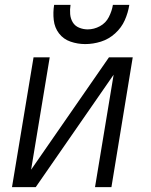

<svg xmlns="http://www.w3.org/2000/svg" viewBox="-20 -764 616 784"><path d="M29 0H126L444 -459L368 0H435L522 -530H425L107 -71L183 -530H117ZM328 -584Q360 -584 392 -594Q424 -604 450 -627.5Q476 -651 489.5 -681.5Q503 -712 508 -744H441Q437 -719 424.5 -694.5Q412 -670 388 -657Q364 -644 338 -644Q320 -644 303 -651Q286 -658 277 -673Q268 -688 266.5 -706.5Q265 -725 268 -744H201Q196 -713 199.5 -682Q203 -651 221 -627.5Q239 -604 268 -594Q297 -584 328 -584Z"/></svg>

Font: Iosevka Sparkle Light Oblique
Style: Regular
Weight: 300
Italic angle: -9°
Designer: Belleve Invis
Foundry: Belleve Invis
Version: Version 4.5.0; ttfautohint (v1.8.3)